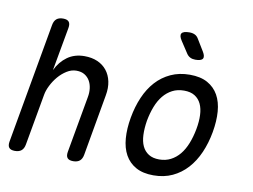

<svg xmlns="http://www.w3.org/2000/svg" viewBox="-83 -906 1366 1038"><g transform="rotate(10 600.0 -387.5)"><path d="M111 -35Q107 -12 94 -1Q81 10 58 10Q35 10 26 -1Q17 -12 21 -35L138 -695Q142 -718 155 -729Q168 -740 191 -740Q214 -740 223 -729Q232 -718 228 -695L185 -456Q208 -504 247 -532Q286 -560 341 -560Q381 -560 412 -546.5Q443 -533 463 -508Q483 -483 490.5 -448Q498 -413 490 -370L431 -35Q427 -12 414 -1Q401 10 378 10Q355 10 346 -1Q337 -12 341 -35L396 -344Q401 -370 398 -393.5Q395 -417 384.5 -435Q374 -453 356 -464Q338 -475 311 -475Q284 -475 258.5 -459Q233 -443 213 -419.5Q193 -396 179 -368Q165 -340 161 -316Z M818 10Q760 10 721.5 -11.5Q683 -33 662 -71Q641 -109 637 -161.5Q633 -214 644 -276Q655 -338 677.5 -390Q700 -442 734 -479.5Q768 -517 814.5 -538.5Q861 -560 919 -560Q978 -560 1016.5 -538.5Q1055 -517 1076 -479.5Q1097 -442 1101 -390Q1105 -338 1094 -276Q1083 -214 1060 -161.5Q1037 -109 1002.5 -71Q968 -33 922 -11.5Q876 10 818 10ZM834 -80Q869 -80 897 -94.5Q925 -109 946 -134.5Q967 -160 981.5 -196.5Q996 -233 1004 -276Q1012 -319 1010.5 -354.5Q1009 -390 997 -415.5Q985 -441 962 -455.5Q939 -470 903 -470Q867 -470 839 -455.5Q811 -441 790 -415.5Q769 -390 755 -354Q741 -318 733 -275Q726 -232 727.5 -196Q729 -160 741 -134.5Q753 -109 776 -94.5Q799 -80 834 -80ZM843 -733Q826 -759 834.5 -772Q843 -785 877 -785Q894 -785 906.5 -779Q919 -773 927 -759L966 -695Q981 -670 973 -657.5Q965 -645 933 -645Q917 -645 905 -651Q893 -657 885 -669Z"/></g></svg>

Font: Maple Mono
Style: Italic
Weight: 400
Italic angle: -10°
Monospace: yes
Designer: subframe7536
Version: Version 7.300